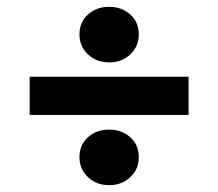

<svg xmlns="http://www.w3.org/2000/svg" viewBox="-20 -611 640 563"><path d="M300 -428Q263 -428 238 -451.5Q213 -475 213 -510Q213 -546 238 -568.5Q263 -591 300 -591Q337 -591 362 -568.5Q387 -546 387 -510Q387 -475 362 -451.5Q337 -428 300 -428ZM300 -68Q263 -68 238 -91.5Q213 -115 213 -150Q213 -186 238 -208.5Q263 -231 300 -231Q337 -231 362 -208.5Q387 -186 387 -150Q387 -115 362 -91.5Q337 -68 300 -68ZM67 -274V-386H533V-274Z"/></svg>

Font: Source Code Pro ExtraBold
Style: Regular
Weight: 800
Monospace: yes
Designer: Paul D. Hunt, Teo Tuominen
Foundry: Adobe Systems Incorporated
Version: Version 1.018;hotconv 1.0.116;makeotfexe 2.5.65601